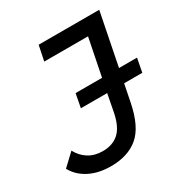

<svg xmlns="http://www.w3.org/2000/svg" viewBox="-206 -826 916 961"><g transform="rotate(-30 252.0 -346.0)"><path d="M162 8Q90 8 37.5 -19Q-15 -46 -41 -94L28 -159Q48 -121 82.5 -99.5Q117 -78 164 -78Q221 -78 256.5 -110Q292 -142 307 -215L327 -319H175L190 -398H343L386 -613H133L151 -700H501L441 -398H545L530 -319H425L405 -219Q380 -93 320 -42.5Q260 8 162 8Z"/></g></svg>

Font: Montserrat Medium
Style: Italic
Weight: 500
Italic angle: -11.3°
Designer: Julieta Ulanovsky
Foundry: Julieta Ulanovsky
Version: Version 9.000; ttfautohint (v1.8.4.7-5d5b)